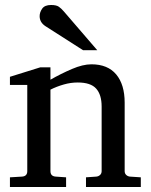

<svg xmlns="http://www.w3.org/2000/svg" viewBox="-20 -753 607 773"><path d="M546.9 0H326.2V-39.1L368.2 -42Q377 -43 383.1 -48.8Q389.2 -54.7 389.2 -64V-324.2Q389.2 -371.6 367.2 -396.2Q345.2 -420.9 293 -420.9Q264.6 -420.9 236.6 -412.8Q208.5 -404.8 183.1 -392.1V-64Q183.1 -43.5 204.1 -42L246.1 -39.1V0H20V-39.1L68.8 -42Q89.8 -43.5 89.8 -64V-411.1H20V-443.8L142.1 -481.9H183.1V-432.1Q225.1 -456.1 269.3 -475.1Q313.5 -494.1 348.1 -494.1Q413.6 -494.1 447.8 -453.4Q481.9 -412.6 481.9 -339.8V-64Q481.9 -54.7 488 -48.8Q494.1 -43 502.9 -42L546.9 -39.1ZM371.6 -550.8H314.5L162.6 -647.9Q139.6 -663.1 139.6 -688Q139.6 -703.6 149.9 -718.3Q160.2 -732.9 185.5 -732.9Q207 -732.9 217 -725.8Q227.1 -718.8 237.8 -706.1Z"/></svg>

Font: Charis
Style: Regular
Weight: 400
Designer: Walt Agee, Miriam Martin, Annie Olsen, Victor Gaultney, Lorna Priest, Alan Ward, Bob Hallissy, Martin Hosken, Sharon Cor
Foundry: SIL Global
Version: Version 7.000